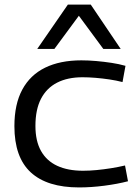

<svg xmlns="http://www.w3.org/2000/svg" viewBox="-20 -810 608 840"><path d="M43 -258Q43 -354 77.5 -418Q112 -482 177.5 -514Q243 -546 336 -546Q367 -546 401 -543Q435 -540 468 -535Q501 -530 529 -522L516 -451Q489 -458 458.5 -462.5Q428 -467 398 -469.5Q368 -472 341 -472Q276 -472 230 -448.5Q184 -425 159.5 -378Q135 -331 135 -259Q135 -193 159.5 -149.5Q184 -106 230.5 -84.5Q277 -63 343 -63Q372 -63 403 -66Q434 -69 465.5 -74Q497 -79 527 -86L540 -17Q494 -5 436.5 2.5Q379 10 326 10Q186 10 114.5 -56Q43 -122 43 -258ZM143 -596 277 -790H377L508 -596H432L325 -741L218 -596Z"/></svg>

Font: Georama SemiExpanded
Style: Regular
Weight: 400
Width: 6
Designer: Jean-Baptiste Levee
Foundry: Production Type
Version: Version 1.001